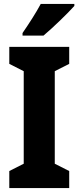

<svg xmlns="http://www.w3.org/2000/svg" viewBox="-20 -951 397 971"><path d="M356 -921V-931H186C162 -886 127 -832 94 -784V-771H200C249 -812 324 -885 356 -921ZM330 0V-86L257 -123V-591L330 -628V-714H27V-628L100 -591V-123L27 -86V0Z"/></svg>

Font: Noto Sans Sinhala UI Condensed ExtraBold
Style: Regular
Weight: 800
Width: 3
Designer: Jelle Bosma - Monotype Design Team
Foundry: Monotype Imaging Inc.
Version: Version 2.006